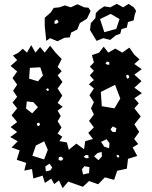

<svg xmlns="http://www.w3.org/2000/svg" viewBox="-20 -953 786 996"><path d="M334 -11 305 23 286 -17 261 2 246 -26 213 -4 201 -42 153 -27 146 -76 106 -68 116 -108 67 -124 82 -173 40 -188 72 -220 33 -242 69 -268 35 -294 69 -320 40 -355 69 -391 45 -421 69 -451 48 -482 69 -514 45 -548 69 -582 35 -611 69 -641 47 -665 76 -680 98 -700 120 -680 142 -719 164 -680 188 -709 212 -680 240 -716 268 -680 300 -647 279 -606 300 -584 279 -562 304 -528 279 -494 303 -457 279 -419 305 -399 279 -379 295 -351 279 -324 299 -292 279 -260 303 -244 288 -221 327 -214 337 -176 376 -208 416 -179 422 -221 462 -232 438 -264 467 -292 442 -326 467 -359 452 -391 467 -423 444 -459 467 -494 441 -516 467 -538 446 -562 467 -586 446 -607 467 -629 457 -667 494 -680 518 -711 542 -680 578 -701 614 -680 651 -706 677 -669 704 -645 677 -621 715 -594 677 -566 714 -532 677 -498 716 -470 677 -443 700 -417 677 -391 710 -349 677 -308 702 -269 676 -232 697 -206 668 -188 692 -144 644 -129 638 -78 588 -67 572 -20 524 -33 489 3 442 -14 410 16ZM547 -630 535 -634 527 -624 536 -617 547 -618ZM189 -604 135 -601 131 -545 177 -531 203 -562ZM648 -562 636 -566 635 -554 641 -544 651 -551ZM604 -442 577 -513 503 -476 508 -402 574 -391ZM232 -492 224 -495 219 -487 227 -481 234 -485ZM153 -423 119 -427 115 -390 147 -365 177 -397ZM184 -316H174L171 -307L177 -298L188 -305ZM584 -288 565 -297 553 -282 563 -269 580 -268ZM533 -231 504 -217 521 -192 546 -184 548 -210ZM209 -220 166 -198 148 -145 209 -126 228 -176ZM507 -165 486 -159 468 -142 491 -122 509 -142ZM596 -148 585 -150 586 -140 593 -135 599 -140ZM438 -148 425 -149 414 -139 427 -132 440 -133ZM299 -140 285 -138 284 -123 298 -119 309 -129ZM251 -84 237 -104 215 -90 218 -64 241 -69ZM444 -86 418 -91 405 -75 411 -48 442 -55ZM447 -797 451 -833 475 -859 477 -885 495 -903 521 -920 552 -915 586 -933 619 -915 647 -933 674 -915 686 -897 679 -877 673 -847 644 -839 638 -810 610 -802 604 -778 581 -770 552 -746 516 -755 481 -741ZM212 -819V-861L243 -888L259 -912L288 -915L317 -925L347 -915L382 -931L417 -915L439 -913L450 -896L431 -856L394 -833L381 -800L349 -784L342 -759L315 -757L278 -739L240 -755L220 -741ZM600 -854 554 -881 499 -854 521 -786 583 -803ZM276 -852 263 -844V-829L276 -831L284 -839Z"/></svg>

Font: Rubik Gemstones
Style: Regular
Weight: 400
Designer: Hubert and Fischer, NaN
Foundry: Hubert and Fischer, NaN
Version: Version 2.200